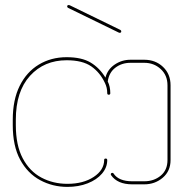

<svg xmlns="http://www.w3.org/2000/svg" viewBox="-20 -722 728 752"><path d="M244 10Q186 10 137 -16.5Q88 -43 59 -96.5Q30 -150 30 -232V-253Q30 -331 57 -385.5Q84 -440 132 -469Q180 -498 241 -498Q300 -498 335 -477Q370 -456 393 -418Q401 -450 429 -469Q457 -488 491 -488H545Q589 -488 618.5 -460Q648 -432 648 -388V-95Q648 -52 617.5 -26Q587 0 545 0H498Q440 0 415 -36Q413 -39 414.5 -42Q416 -45 420 -45Q424 -45 425 -42Q445 -12 498 -12H545Q583 -12 609.5 -34Q636 -56 636 -95V-388Q636 -427 609.5 -451.5Q583 -476 545 -476H491Q457 -476 432 -457Q407 -438 402 -403Q412 -383 412 -357Q412 -351 406 -351Q400 -351 400 -357Q400 -379 391 -397Q372 -438 337.5 -462Q303 -486 241 -486Q153 -486 97.5 -425Q42 -364 42 -253V-232Q42 -153 69 -102Q96 -51 142 -26.5Q188 -2 244 -2Q306 -2 347 -29Q388 -56 388 -96Q388 -101 394 -101Q400 -101 400 -95Q400 -66 379.5 -42Q359 -18 323.5 -4Q288 10 244 10ZM455 -599Q455 -595 452 -594Q449 -593 446 -594L247 -691Q243 -693 243 -697Q243 -701 246.5 -702Q250 -703 254 -701L451 -605Q455 -603 455 -599Z"/></svg>

Font: Moirai One
Style: Regular
Weight: 400
Designer: Jiyeon Park
Foundry: JAMO
Version: Version 1.000; ttfautohint (v1.8.4.7-5d5b);gftools[0.9.29]